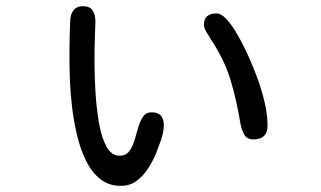

<svg xmlns="http://www.w3.org/2000/svg" viewBox="-20 -564 1040 622"><path d="M371.1 38.1Q332 38.1 304.2 15.6Q276.4 -6.8 258.3 -43.9Q240.2 -81.1 229.5 -126.5Q218.8 -171.9 213.4 -217.8Q208 -263.7 206.5 -303.2Q205.1 -342.8 205.1 -369.1Q205.1 -377 205.1 -397.5Q205.1 -418 205.6 -443.4Q206.1 -468.8 207 -488.8Q208 -508.8 210 -514.6Q214.8 -529.3 224.1 -536.6Q233.4 -543.9 249 -543.9Q271.5 -543.9 280.3 -529.8Q289.1 -515.6 289.1 -495.1Q289.1 -484.4 287.6 -448.2Q286.1 -412.1 286.1 -362.8Q286.1 -313.5 289.6 -260.7Q293 -208 301.3 -162.1Q309.6 -116.2 325.7 -87.9Q341.8 -59.6 367.2 -59.6Q387.7 -59.6 398.4 -73.7Q409.2 -87.9 415.5 -108.9Q421.9 -129.9 427.7 -150.9Q433.6 -171.9 443.4 -186Q453.1 -200.2 471.7 -200.2Q510.7 -200.2 510.7 -158.2Q510.7 -136.7 501.5 -110.4Q492.2 -84 484.4 -64.5Q474.6 -41 459 -17.1Q443.4 6.8 421.9 22.5Q400.4 38.1 371.1 38.1ZM800.8 -112.3Q779.3 -112.3 770.5 -129.4Q761.7 -146.5 758.8 -164.1Q746.1 -242.2 726.1 -307.1Q706.1 -372.1 662.1 -438.5Q657.2 -446.3 648.9 -460Q640.6 -473.6 640.6 -483.4Q640.6 -502.9 651.4 -511.7Q662.1 -520.5 680.7 -520.5Q696.3 -520.5 712.4 -503.4Q728.5 -486.3 743.2 -461.9Q757.8 -437.5 769 -415Q780.3 -392.6 785.2 -380.9Q799.8 -349.6 814 -310.5Q828.1 -271.5 837.4 -231.9Q846.7 -192.4 846.7 -157.2Q846.7 -112.3 800.8 -112.3Z"/></svg>

Font: Kosugi Maru
Style: Regular
Weight: 400
Designer: MOTOYA
Version: Version 4.002